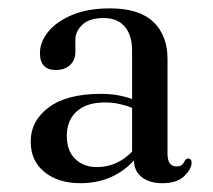

<svg xmlns="http://www.w3.org/2000/svg" viewBox="-20 -730 495 447"><path d="M73 -606.5Q73 -632 92 -655.8Q111 -679.5 147.5 -695Q184 -710.5 236.5 -710.5Q304 -710.5 337 -679Q370 -647.5 370 -592.5V-371.5Q370 -342.5 391.5 -342.5Q403.5 -342.5 408 -351.8Q412.5 -361 417.5 -361Q426 -361 426 -351Q426 -336.5 409 -320Q392 -303.5 358 -303.5Q327.5 -303.5 309.8 -317.8Q292 -332 292 -356.5Q243 -303.5 167 -303.5Q115.5 -303.5 83.5 -329.5Q51.5 -355.5 51.5 -400Q51.5 -449 93.8 -480.2Q136 -511.5 215 -511.5Q236.5 -511.5 254.5 -508.2Q272.5 -505 287.5 -499.5V-612.5Q287.5 -648 270.5 -668Q253.5 -688 221.5 -688Q188 -688 171.8 -672.5Q155.5 -657 155.5 -638V-609Q155.5 -590 143 -578.5Q130.5 -567 110 -567Q73 -567 73 -606.5ZM135.5 -414Q135.5 -378.5 155.2 -359.8Q175 -341 205.5 -341Q252.5 -341 287.5 -377V-479Q273.5 -484.5 257.8 -488Q242 -491.5 224 -491.5Q182 -491.5 158.8 -470.8Q135.5 -450 135.5 -414Z"/></svg>

Font: Fraunces 144pt S050
Style: Regular
Weight: 400
Version: Version 1.000; ttfautohint (v1.8.3)